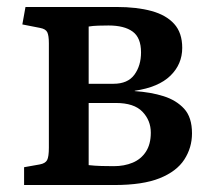

<svg xmlns="http://www.w3.org/2000/svg" viewBox="-20 -530 612 550"><path d="M49 0V-51L94 -59Q110 -62 115 -71.5Q120 -81 120 -107V-406Q120 -428 115.5 -437.5Q111 -447 95 -450L44 -460L53 -510H314Q372 -510 414 -498.5Q456 -487 479 -461.5Q502 -436 502 -393Q502 -346 468 -313Q434 -280 366 -270V-269Q412 -266 448.5 -254.5Q485 -243 507.5 -218.5Q530 -194 530 -148Q530 -107 508 -73Q486 -39 437.5 -19.5Q389 0 308 0ZM306 -54Q336 -54 360 -64Q384 -74 398 -95.5Q412 -117 412 -150Q412 -185 388 -210Q364 -235 312 -235H234V-57Q252 -55 270.5 -54.5Q289 -54 306 -54ZM234 -290H305Q346 -290 365 -316Q384 -342 384 -380Q384 -422 360 -439.5Q336 -457 291 -457Q277 -457 261.5 -456.5Q246 -456 234 -454Z"/></svg>

Font: Literata 18pt Medium
Style: Regular
Weight: 500
Designer: Latin by Veronika Burian and Jose Scaglione. Greek by Irene Vlachou. Cyrillic by Vera Evstafieva.
Foundry: TypeTogether
Version: Version 3.103;gftools[0.9.29]